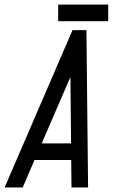

<svg xmlns="http://www.w3.org/2000/svg" viewBox="-35 -829 505 849"><path d="M222.2 -735.4V-808.6H443.4V-735.4ZM149.4 -194.8H279.3L276.4 -488.8ZM65.4 0H-14.6L285.6 -695.8H347.2L354.5 0H281.2L279.8 -121.6H117.7Z"/></svg>

Font: Anka/Coder Narrow
Style: Italic
Weight: 400
Width: 3
Italic angle: -12°
Monospace: yes
Version: Version 001.100